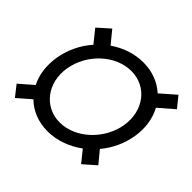

<svg xmlns="http://www.w3.org/2000/svg" viewBox="-142 -805 1008 1008"><g transform="rotate(45 361.5 -301.0)"><path d="M663.4 -612.2 581 -540.1C538.4 -579.2 480.1 -602.3 413.4 -602.3C347.7 -602.3 283.7 -580.3 229 -542.3L171.9 -612.2L105.1 -552.6L161.9 -481.9C117.2 -431.1 85.6 -367.5 73.9 -296.9C62.9 -229.4 72.1 -168 97.3 -118.3L21.3 -52.6L68.2 7.1L141.7 -56.8C184.3 -14.9 243.6 9.9 312.5 9.9C382.1 9.9 450.3 -15.3 507.8 -57.5L559.7 7.1L627.8 -52.6L572.8 -119.3C614.3 -168.7 643.8 -229.8 654.8 -296.9C666.2 -366.5 655.5 -429.7 627.8 -480.1L711.6 -552.6ZM573.9 -296.9C552.6 -171.9 441.8 -68.2 325.3 -68.2C208.8 -68.2 130.7 -171.9 152 -296.9C173.3 -423.3 284.1 -525.6 400.6 -525.6C517 -525.6 595.2 -423.3 573.9 -296.9Z"/></g></svg>

Font: Riot Sans 2.0
Style: Italic
Weight: 400
Italic angle: -9.39999°
Designer: Rasmus Andersson
Foundry: rsms
Version: Version 3.006;hotconv 1.0.109;makeotfexe 2.5.65596